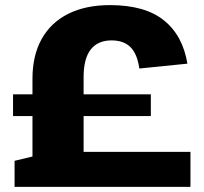

<svg xmlns="http://www.w3.org/2000/svg" viewBox="-20 -731 796 751"><path d="M107 -423Q107 -514 143 -578.5Q179 -643 247 -677Q315 -711 410 -711Q547 -711 621 -651.5Q695 -592 713 -482L525 -463Q517 -520 490.5 -546.5Q464 -573 416 -573Q363 -573 335 -537.5Q307 -502 307 -429V0H107ZM37 -102 108 -119 233 -137H725V0H37ZM31 -362H570V-277H31Z"/></svg>

Font: Pathway Extreme 28pt ExtraBold
Style: Regular
Weight: 800
Designer: Eduardo Rodriguez Tunni
Foundry: Eduardo Rodriguez Tunni
Version: Version 1.001;gftools[0.9.26]